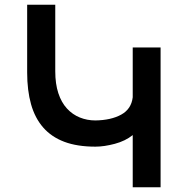

<svg xmlns="http://www.w3.org/2000/svg" viewBox="-20 -793 795 813"><path d="M660 0H542V-221Q511 -196 466 -184Q421 -172 384 -172Q307 -172 252.5 -192.5Q198 -213 163 -253Q128 -293 111.5 -351.5Q95 -410 95 -486V-773H214V-491Q214 -438 227 -398.5Q240 -359 263.5 -333.5Q287 -308 318 -295.5Q349 -283 384 -283Q450 -284 493 -307.5Q536 -331 542 -381V-592H660Z"/></svg>

Font: Montserrat_am3
Style: Regular
Weight: 400
Designer: Julieta Ulanovsky
Foundry: Julieta Ulanovsky, Armenina letters added by Vahan Hovhannisyan
Version: Version 2.001